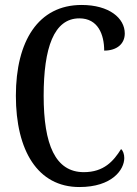

<svg xmlns="http://www.w3.org/2000/svg" viewBox="-20 -744 553 774"><path d="M300 10C432 10 481 -60 481 -107C481 -122 476 -137 468 -143C438 -95 399 -50 318 -50C203 -50 156 -161 156 -358C156 -551 197 -670 300 -670C375 -670 400 -605 400 -540C452 -540 483 -568 483 -609C483 -671 420 -724 309 -724C134 -724 44 -578 44 -358C44 -137 132 10 300 10Z"/></svg>

Font: Noto Serif Devanagari ExtraCondensed Medium
Style: Regular
Weight: 500
Width: 2
Designer: Universal Thirst, Indian Type Foundry and the Monotype Design Team
Foundry: Monotype Imaging Inc.
Version: Version 2.004